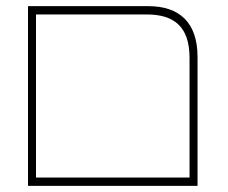

<svg xmlns="http://www.w3.org/2000/svg" viewBox="-20 -604 741 624"><path d="M71 0H622V-419C622 -531 563 -584 462 -584H71ZM97 -27V-557H457C545 -557 596 -518 596 -416V-27Z"/></svg>

Font: Noto Sans Hebrew SemiCondensed Thin
Style: Regular
Weight: 100
Width: 4
Designer: Monotype Design Team
Foundry: Monotype Imaging Inc.
Version: Version 2.004